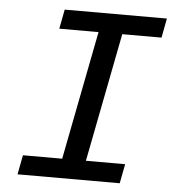

<svg xmlns="http://www.w3.org/2000/svg" viewBox="-49 -706 698 752"><g transform="rotate(5 300.0 -329.5)"><path d="M175.3 -658.7H577.1L562.5 -582.5H408.2L309.6 -76.2H463.9L449.2 0H47.4L62 -76.2H216.3L314.9 -582.5H160.6Z"/></g></svg>

Font: Liberation Mono
Style: Italic
Weight: 400
Italic angle: -12°
Monospace: yes
Designer: Steve Matteson
Foundry: Ascender Corporation
Version: Version 2.1.5